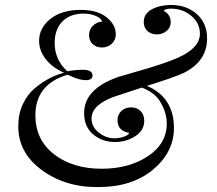

<svg xmlns="http://www.w3.org/2000/svg" viewBox="-20 -742 877 776"><path d="M817 -587Q817 -494 722 -447Q683 -429 574 -395Q683 -348 683 -225Q683 -127 598.5 -56.5Q514 14 378 14Q245 16 148.5 -55Q52 -126 54 -235Q54 -283 73 -322.5Q92 -362 122 -386.5Q152 -411 181 -426Q210 -441 239 -448Q191 -469 164.5 -503.5Q138 -538 138 -577Q138 -629 183.5 -665.5Q229 -702 307 -702Q374 -702 411 -672Q448 -642 448 -603Q448 -580 431.5 -565Q415 -550 392 -550Q370 -550 355 -563.5Q340 -577 340 -600Q340 -622 355 -637.5Q370 -653 393 -655Q389 -668 367.5 -677.5Q346 -687 317 -687Q264 -687 232.5 -655.5Q201 -624 201 -568Q201 -500 252 -454Q287 -460 314 -460Q354 -460 354 -437Q354 -418 326 -418Q318 -418 308 -420Q298 -422 288.5 -425.5Q279 -429 271.5 -432Q264 -435 258 -438L253 -440Q123 -401 123 -276Q123 -177 198.5 -118.5Q274 -60 391 -60Q501 -60 577.5 -110.5Q654 -161 654 -243Q654 -283 632 -323Q611 -366 553 -388Q449 -354 438 -350Q350 -317 350 -263Q350 -229 379.5 -206Q409 -183 442 -183Q461 -183 480.5 -189.5Q500 -196 502 -205Q455 -213 455 -256Q455 -279 470.5 -293.5Q486 -308 510 -308Q534 -308 548.5 -293Q563 -278 563 -254Q563 -215 526.5 -191.5Q490 -168 444 -168Q394 -168 357 -198.5Q320 -229 320 -285Q320 -383 458 -431L533 -453Q647 -485 702 -510Q788 -549 788 -606Q788 -648 753.5 -677.5Q719 -707 672 -707Q646 -707 642 -698Q670 -683 670 -652Q670 -631 653.5 -617Q637 -603 614 -603Q591 -603 576 -616.5Q561 -630 561 -653Q561 -687 594 -704.5Q627 -722 671 -722Q734 -722 775.5 -685Q817 -648 817 -587Z"/></svg>

Font: Playfair Display
Style: Regular
Weight: 400
Designer: Claus Eggers S?rensen
Foundry: Claus Eggers S?rensen
Version: Version 1.003